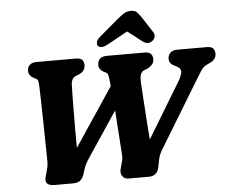

<svg xmlns="http://www.w3.org/2000/svg" viewBox="-60 -1012 1295 1083"><g transform="rotate(-5 587.0 -470.5)"><path d="M908 -652.5Q908 -673.5 921.8 -686.8Q935.5 -700 960.5 -700H1128.5Q1154.5 -700 1164.2 -688.5Q1174 -677 1174 -658.5Q1174 -627 1140 -610.5L1119 -600.5Q1099.5 -591.5 1085.2 -569Q1071 -546.5 1048 -509L826 -143.5Q815.5 -126 810.5 -111Q805.5 -96 802.5 -77L797 -49Q793 -26 778 -13Q763 0 741.5 0H624Q601 0 589.5 -17.2Q578 -34.5 584.5 -58L593 -89Q596 -99.5 598 -109.8Q600 -120 599.5 -131Q596.5 -175.5 592 -245.5Q587.5 -315.5 582 -389L411 -132.5Q401.5 -118.5 394.8 -105.5Q388 -92.5 382 -75L373 -46.5Q365.5 -24 351.8 -12Q338 0 307 0H205.5Q144.5 0 159.5 -51.5L169.5 -87Q173.5 -100.5 175.2 -114.2Q177 -128 176.5 -150Q176 -171.5 175.5 -209.5Q175 -247.5 174.2 -294.8Q173.5 -342 172.5 -391.2Q171.5 -440.5 170.5 -485.8Q169.5 -531 168 -564Q167.5 -577 165.5 -589.2Q163.5 -601.5 152 -607L143.5 -610.5Q128 -618.5 120.2 -628.8Q112.5 -639 112.5 -655.5Q112.5 -675.5 126 -687.8Q139.5 -700 165 -700H386Q412.5 -700 422.5 -689Q432.5 -678 432.5 -659.5Q432.5 -625.5 397.5 -609.5L381 -603.5Q352 -592 351.5 -553.5Q350.5 -529 350 -488.8Q349.5 -448.5 349 -399.2Q348.5 -350 348.5 -297.8Q348.5 -245.5 349 -197.5L569.5 -528Q568 -545 566.5 -560Q563.5 -582.5 560.8 -592.5Q558 -602.5 549 -606.5L534 -614Q523.5 -620 516.8 -629.8Q510 -639.5 510 -651Q510 -700 563.5 -700H777Q822 -700 822 -658.5Q822 -641 811.8 -629Q801.5 -617 785.5 -608.5L766.5 -601.5Q750.5 -594.5 745 -578.8Q739.5 -563 741 -535Q742 -515 744.2 -479Q746.5 -443 749.5 -397.5Q752.5 -352 755.8 -303Q759 -254 763 -209L952 -521Q967.5 -547 972.2 -569Q977 -591 951 -605.5L930 -616Q908 -627.5 908 -652.5ZM825 -761Q799 -742 770 -764L688.5 -827L574 -764Q533 -742 517 -761Q511 -768 513.8 -782Q516.5 -796 534.5 -811L636.5 -897.5Q660 -917 678 -929Q696 -941 719 -941Q742 -941 753.8 -929Q765.5 -917 778.5 -897.5L834.5 -811Q844.5 -796 839.8 -782Q835 -768 825 -761Z"/></g></svg>

Font: Fraunces 9pt S100
Style: Bold Italic
Weight: 700
Italic angle: -16°
Version: Version 1.000; ttfautohint (v1.8.3)